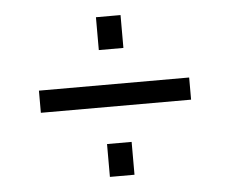

<svg xmlns="http://www.w3.org/2000/svg" viewBox="-41 -629 675 563"><g transform="rotate(-5 296.5 -347.0)"><path d="M333.1 -209.2V-112.5H260.7V-209.2ZM333.1 -582.5V-485.8H260.7V-582.5ZM75.4 -382.6H517.6V-317.4H75.4Z"/></g></svg>

Font: Pathway Extreme 8pt Thin
Style: Regular
Weight: 100
Designer: Eduardo Rodriguez Tunni
Foundry: Eduardo Rodriguez Tunni
Version: Version 1.000